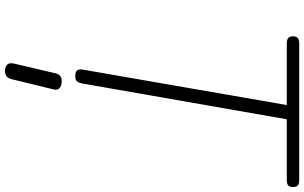

<svg xmlns="http://www.w3.org/2000/svg" viewBox="-252 -716 1260 796"><g transform="rotate(90 378.0 -318.0)"><path d="M295 0Q277.5 0 271.8 -8Q266 -16 268.5 -31L415.5 -877H161.5Q142.5 -877 136.5 -884Q130.5 -891 130.5 -903Q130.5 -914.5 136.5 -921.5Q142.5 -928.5 161.5 -928.5H726Q744 -928.5 749.8 -921.5Q755.5 -914.5 755.5 -903Q755.5 -891 749.8 -884Q744 -877 726 -877H474.5L326.5 -31Q325 -20 319.5 -10Q314 0 295 0ZM269 291Q254.5 289.5 247 281Q239.5 272.5 243.5 254L283.5 83.5Q287.5 66.5 297.2 60.8Q307 55 322.5 56.5Q337.5 58 346 65.8Q354.5 73.5 350.5 90.5L308.5 263Q304.5 280 294 286.2Q283.5 292.5 269 291Z"/></g></svg>

Font: Edu AU VIC WA NT Hand
Style: Regular
Weight: 400
Designer: Tina and Corey Anderson, Eben Sorkin, Mirko Velimirovic
Foundry: Google for Education
Version: Version 1.001